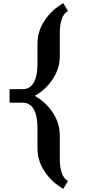

<svg xmlns="http://www.w3.org/2000/svg" viewBox="-20 -973 536 1204"><path d="M406 162 377 211Q306 171 260.5 103.5Q215 36 215 -42V-170Q215 -247 191.5 -288Q168 -329 122 -329H40V-414H122Q168 -414 191.5 -454.5Q215 -495 215 -572V-700Q215 -778 260.5 -845.5Q306 -913 377 -953L406 -904Q355 -876 355 -763V-620Q355 -543 310.5 -476.5Q266 -410 198 -372Q266 -334 310.5 -267.5Q355 -201 355 -123V21Q355 134 406 162Z"/></svg>

Font: Inknut Antiqua SemiBold
Style: Regular
Weight: 600
Designer: Claus Eggers Sørensen
Foundry: Claus Eggers Sørensen
Version: Version 1.003; ttfautohint (v1.8.2) -l 8 -r 50 -G 200 -x 14 